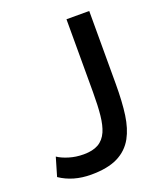

<svg xmlns="http://www.w3.org/2000/svg" viewBox="-134 -798 758 896"><g transform="rotate(-20 245.0 -349.5)"><path d="M164 11Q246 11 296.5 -14Q347 -39 374 -88Q398 -132 407 -195Q416 -258 416 -349V-710H303V-349Q303 -279 298 -232.5Q293 -186 280 -156Q265 -122 237 -106Q209 -90 164 -90Q125 -90 91 -100.5Q57 -111 37 -125L10 -33Q75 11 164 11Z"/></g></svg>

Font: RT Raleway SemiBold
Style: Regular
Weight: 400
Designer: Matt McInerney, Pablo Impallari, Rodrigo Fuenzalida — Edited by Milan Moffatt in April 2016
Foundry: Matt McInerney, Pablo Impallari, Rodrigo Fuenzalida — Edited by Milan Moffatt in April 2016
Version: Version 3.001